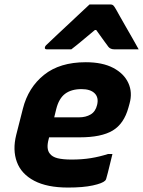

<svg xmlns="http://www.w3.org/2000/svg" viewBox="-20 -832 644 864"><path d="M366 -552Q441 -552 489.5 -526.5Q538 -501 557.5 -458.5Q577 -416 563 -366L558 -348Q538 -275 487 -244.5Q436 -214 339 -214H201L199 -206Q187 -162 204 -141Q215 -126 239 -120Q263 -114 302 -114Q350 -114 389.5 -120.5Q429 -127 466 -139H486Q479 -112 472.5 -84Q466 -56 458 -28Q457 -23 453 -19Q441 -7 397.5 2.5Q354 12 286 12Q192 12 134 -18.5Q76 -49 56 -103Q36 -157 53 -225L83 -343Q107 -438 178 -495Q249 -552 366 -552ZM347 -431Q301 -431 273 -410Q245 -389 233 -341L224 -304H336Q366 -304 388 -317Q410 -330 417 -360Q425 -393 406 -412Q387 -431 347 -431ZM383 -812H477Q485 -812 489.5 -808Q494 -804 502 -790Q507 -781 518.5 -760.5Q530 -740 545.5 -713Q561 -686 576.5 -659Q592 -632 604 -610H495Q477 -610 468 -621Q462 -629 448.5 -647.5Q435 -666 413 -697H407Q371 -667 346.5 -646.5Q322 -626 301 -610H191Q180 -610 182 -619Q183 -624 187 -628Q191 -632 207 -647Q221 -661 245.5 -683.5Q270 -706 296.5 -731Q323 -756 346.5 -778Q370 -800 383 -812Z"/></svg>

Font: Recursive Mn Lnr St XBd
Style: Italic
Weight: 800
Italic angle: -15°
Monospace: yes
Version: Version 1.079;hotconv 1.0.112;makeotfexe 2.5.65598; ttfautoh